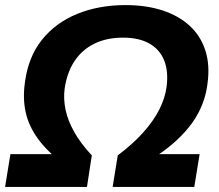

<svg xmlns="http://www.w3.org/2000/svg" viewBox="-24 -735 861 755"><path d="M-4 0 17 -129H216L226 -90Q162 -139 125.5 -189Q89 -239 77 -293.5Q65 -348 74 -411Q87 -511 141 -578.5Q195 -646 280 -680.5Q365 -715 469 -715Q551 -715 615 -694Q679 -673 722 -633.5Q765 -594 783.5 -536.5Q802 -479 792 -407Q785 -347 757 -293Q729 -239 676 -188.5Q623 -138 541 -90L561 -129H761L740 0H419L439 -124Q499 -169 539.5 -214.5Q580 -260 602.5 -304.5Q625 -349 631 -393Q639 -454 621.5 -497.5Q604 -541 563 -564Q522 -587 460 -587Q395 -587 346.5 -563Q298 -539 268.5 -494Q239 -449 230 -385Q225 -345 234 -302.5Q243 -260 268.5 -215Q294 -170 337 -124L318 0Z"/></svg>

Font: Nunito Sans 7pt ExtraBold
Style: Italic
Weight: 800
Italic angle: -9°
Designer: Vernon Adams
Foundry: Vernon Adams
Version: Version 3.101;gftools[0.9.27]